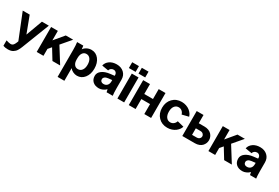

<svg xmlns="http://www.w3.org/2000/svg" viewBox="91 -1958 5002 3440"><g transform="rotate(30 2592.5 -238.5)"><path d="M221.2 0 14.2 -516.1H158.2L286.1 -176.8L411.1 -516.1H554.2L334 50.8Q324.7 74.7 316.4 92Q308.1 109.4 295.4 130.6Q282.7 151.9 267.8 166.3Q252.9 180.7 232.9 193.6Q212.9 206.5 186.5 212.9Q160.2 219.2 128.9 219.2Q69.8 219.2 29.8 203.1V90.8Q93.3 110.8 124 110.8Q142.1 110.8 156.7 103.5Q171.4 96.2 181.9 81.8Q192.4 67.4 199.2 53.7Q206.1 40 213.9 20Z M601.1 0V-516.1H740.7V-319.8L904.8 -516.1H1057.6L887.7 -316.9L1085.9 0H926.8L797.9 -210L740.7 -143.1V0Z M1288.6 -62V200.2H1148.9V-359.9Q1148.9 -454.1 1139.6 -515.1H1267.6Q1274.4 -463.9 1276.9 -442.9Q1297.9 -478.5 1342 -501.2Q1386.2 -523.9 1435.5 -523.9Q1528.3 -523.9 1587.4 -449Q1646.5 -374 1646.5 -255.9Q1646.5 -139.2 1587.4 -64.7Q1528.3 9.8 1435.5 9.8Q1393.1 9.8 1352.1 -10.3Q1311 -30.3 1288.6 -62ZM1288.6 -270V-238.8Q1288.6 -175.3 1316.7 -138.2Q1344.7 -101.1 1392.6 -101.1Q1444.3 -101.1 1475.1 -142.8Q1505.9 -184.6 1505.9 -255.9Q1505.9 -329.1 1475.1 -372.1Q1444.3 -415 1392.6 -415Q1344.7 -415 1316.7 -376Q1288.6 -336.9 1288.6 -270Z M2173.8 0H2046.9Q2046.4 -2.9 2040.8 -28.1Q2035.2 -53.2 2034.7 -56.2Q2006.3 -26.4 1967 -8.8Q1927.7 8.8 1889.6 8.8Q1808.6 8.8 1761.7 -34.4Q1714.8 -77.6 1714.8 -151.9Q1714.8 -216.3 1774.7 -261Q1834.5 -305.7 1936.5 -317.9L2024.9 -328.1V-342.8Q2024.9 -374 2005.1 -394Q1985.4 -414.1 1955.6 -414.1Q1926.3 -414.1 1903.3 -397Q1880.4 -379.9 1874.5 -353L1739.7 -376Q1753.4 -442.4 1812.5 -483.6Q1871.6 -524.9 1957.5 -524.9Q2049.3 -524.9 2107.4 -471.2Q2165.5 -417.5 2165.5 -329.1V-154.8Q2165.5 -59.6 2173.8 0ZM1922.9 -100.1Q1970.2 -100.1 1997.6 -130.1Q2024.9 -160.2 2024.9 -211.9V-240.2L1944.8 -231Q1903.3 -226.6 1879.4 -207.3Q1855.5 -188 1855.5 -159.2Q1855.5 -132.3 1873.8 -116.2Q1892.1 -100.1 1922.9 -100.1Z M2270.5 0V-516.1H2410.2V0ZM2314.5 -576.2H2175.3V-695.8H2314.5ZM2513.2 -576.2H2374.5V-695.8H2513.2Z M2505.9 -516.1H2647V-311H2827.1V-516.1H2967.8V0H2827.1V-206.1H2647V0H2505.9Z M3302.7 -524.9Q3351.1 -524.9 3394.5 -510Q3438 -495.1 3468.5 -471.2Q3499 -447.3 3519.5 -418.2Q3540 -389.2 3546.9 -359.9L3410.6 -326.2Q3399.4 -366.7 3370.4 -390.4Q3341.3 -414.1 3302.7 -414.1Q3249.5 -414.1 3218 -372.1Q3186.5 -330.1 3186.5 -258.8Q3186.5 -187 3218 -145Q3249.5 -103 3302.7 -103Q3339.8 -103 3369.4 -126Q3398.9 -148.9 3411.6 -188L3546.9 -153.8Q3540.5 -125.5 3520 -97.2Q3499.5 -68.8 3469 -45.2Q3438.5 -21.5 3394.8 -6.8Q3351.1 7.8 3302.7 7.8Q3189.9 7.8 3117.9 -66.7Q3045.9 -141.1 3045.9 -258.8Q3045.9 -376.5 3117.9 -450.7Q3189.9 -524.9 3302.7 -524.9Z M3613.3 -516.1H3754.4V-345.2H3873.5Q3919.9 -345.2 3957.8 -330.6Q3995.6 -315.9 4018.8 -291.3Q4042 -266.6 4054.2 -236.1Q4066.4 -205.6 4066.4 -172.9Q4066.4 -139.6 4054.2 -109.1Q4042 -78.6 4018.8 -54Q3995.6 -29.3 3958 -14.6Q3920.4 0 3873.5 0H3613.3ZM3754.4 -240.2V-105H3847.2Q3884.8 -105 3906 -125Q3927.2 -145 3927.2 -172.9Q3927.2 -199.7 3906 -220Q3884.8 -240.2 3847.2 -240.2Z M4153.3 0V-516.1H4293V-319.8L4457 -516.1H4609.9L4439.9 -316.9L4638.2 0H4479L4350.1 -210L4293 -143.1V0Z M5141.1 0H5014.2Q5013.7 -2.9 5008.1 -28.1Q5002.4 -53.2 5002 -56.2Q4973.6 -26.4 4934.3 -8.8Q4895 8.8 4856.9 8.8Q4775.9 8.8 4729 -34.4Q4682.1 -77.6 4682.1 -151.9Q4682.1 -216.3 4741.9 -261Q4801.8 -305.7 4903.8 -317.9L4992.2 -328.1V-342.8Q4992.2 -374 4972.4 -394Q4952.6 -414.1 4922.9 -414.1Q4893.6 -414.1 4870.6 -397Q4847.7 -379.9 4841.8 -353L4707 -376Q4720.7 -442.4 4779.8 -483.6Q4838.9 -524.9 4924.8 -524.9Q5016.6 -524.9 5074.7 -471.2Q5132.8 -417.5 5132.8 -329.1V-154.8Q5132.8 -59.6 5141.1 0ZM4890.1 -100.1Q4937.5 -100.1 4964.8 -130.1Q4992.2 -160.2 4992.2 -211.9V-240.2L4912.1 -231Q4870.6 -226.6 4846.7 -207.3Q4822.8 -188 4822.8 -159.2Q4822.8 -132.3 4841.1 -116.2Q4859.4 -100.1 4890.1 -100.1Z"/></g></svg>

Font: LT Superior
Style: Bold
Weight: 400
Designer: Daniel Lyons
Foundry: LyonsType
Version: Version 1.000